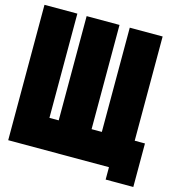

<svg xmlns="http://www.w3.org/2000/svg" viewBox="-112 -797 888 959"><g transform="rotate(15 332.0 -318.0)"><path d="M611 -700H441V-161H388V-700H218V-161H170V-700H0V0H521V64H664V-161H611Z"/></g></svg>

Font: Queering Heavy
Style: Bold
Weight: 900
Designer: Adam Naccarato
Foundry: adamnac
Version: Version 2.000;hotconv 1.0.109;makeotfexe 2.5.65596